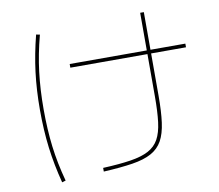

<svg xmlns="http://www.w3.org/2000/svg" viewBox="-87 -884 1174 1030"><g transform="rotate(-10 500.0 -368.5)"><path d="M400 5Q490 1 551 -8.5Q612 -18 649.5 -38Q687 -58 706.5 -93.5Q726 -129 733 -185.5Q740 -242 740 -325V-780H760V-325Q760 -239 752 -179.5Q744 -120 723 -82Q702 -44 662 -22Q622 0 558 10Q494 20 400 25ZM320 -555V-575H950V-555ZM170 43Q144 -57 132 -153Q120 -249 120 -360Q120 -469 132 -564.5Q144 -660 170 -762L190 -758Q163 -656 151.5 -561.5Q140 -467 140 -360Q140 -250 151.5 -156Q163 -62 190 37Z"/></g></svg>

Font: M PLUS 1 Thin
Style: Regular
Weight: 100
Designer: Coji Morishita
Foundry: UNDERFOREST DESIGN
Version: Version 1.001